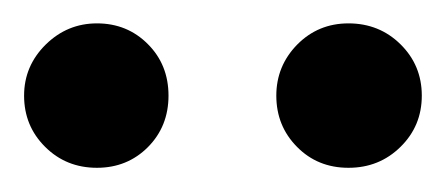

<svg xmlns="http://www.w3.org/2000/svg" viewBox="-30 -712 373 161"><path d="M51.3 -571.3Q25.4 -571.3 7.8 -588.9Q-9.8 -606.4 -9.8 -631.8Q-9.8 -656.7 8.3 -674.6Q26.4 -692.4 51.3 -692.4Q76.7 -692.4 94 -675Q111.3 -657.7 111.3 -631.8Q111.3 -606 94 -588.6Q76.7 -571.3 51.3 -571.3ZM201.7 -631.8Q201.7 -656.7 219.2 -674.6Q236.8 -692.4 262.2 -692.4Q288.1 -692.4 305.9 -674.8Q323.7 -657.2 323.7 -631.8Q323.7 -606.4 305.9 -588.9Q288.1 -571.3 262.2 -571.3Q236.3 -571.3 219 -588.9Q201.7 -606.4 201.7 -631.8Z"/></svg>

Font: Elstob 6pt Medium
Style: Regular
Weight: 500
Designer: Peter S. Baker
Version: Version 1.015